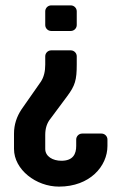

<svg xmlns="http://www.w3.org/2000/svg" viewBox="-20 -468 451 713"><path d="M229 -110C259 -150 265 -171 265 -228V-259C265 -271 255 -281 243 -281H170C158 -281 148 -271 148 -259V-228C148 -203 143 -182 132 -165L60 -62C42 -35 32 -5 32 28V85C32 162 114 225 199 225C314 225 379 149 379 74V50C379 38 369 28 357 28H285C273 28 263 38 263 50V74C263 103 252 129 208 129C176 129 148 113 148 85V33C148 9 154 -11 168 -28ZM243 -448H170C158 -448 148 -438 148 -426V-375C148 -363 158 -353 170 -353H243C255 -353 265 -363 265 -375V-426C265 -438 255 -448 243 -448Z"/></svg>

Font: DIN Rundschrift
Style: Breit
Weight: 400
Width: 7
Version: Version 1.027